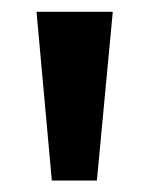

<svg xmlns="http://www.w3.org/2000/svg" viewBox="-20 -725 252 326"><path d="M68 -418.5 42 -705H171.5L144.5 -418.5Z"/></svg>

Font: Nunito Sans 12pt ExtraLight Condensed
Style: Regular
Weight: 200
Width: 3
Version: Version 3.101;gftools[0.9.27]